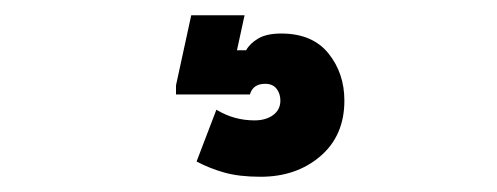

<svg xmlns="http://www.w3.org/2000/svg" viewBox="-20 -20 652 252"><path d="M322 212Q294 212 274.5 206.5Q255 201 238 192L264 124Q287 138 314 138Q329 138 338.5 131Q348 124 348 112Q348 103 343 96.5Q338 90 328 90Q312 90 308 104H211V92L231 0H301L291 46H303Q308 37 319 30.5Q330 24 349 24Q390 24 411 50Q432 76 432 112Q432 158 400.5 185Q369 212 322 212Z"/></svg>

Font: Space Mono
Style: Bold
Weight: 700
Monospace: yes
Designer: Colophon Foundry + Benjamin Critton
Foundry: Colophon Foundry & Benjamin Critton
Version: Version 1.003; ttfautohint (v1.8.4.7-5d5b)